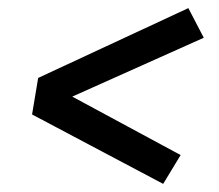

<svg xmlns="http://www.w3.org/2000/svg" viewBox="-20 -577 540 473"><path d="M382 -124 59 -295 74 -385 444 -557 482 -484 158 -339 425 -195Z"/></svg>

Font: Iosevka Curly Slab MdObl
Style: Regular
Weight: 500
Italic angle: -9°
Monospace: yes
Designer: Belleve Invis
Foundry: Belleve Invis
Version: Version 11.0.0; ttfautohint (v1.8.3)